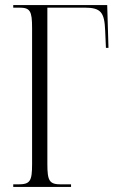

<svg xmlns="http://www.w3.org/2000/svg" viewBox="-20 -734 481 754"><path d="M32 0H259V-10H220C174 -10 166 -23 166 -90V-704H312C377 -704 390 -685 393 -614L396 -546H406L401 -714H32V-704H55C98 -704 106 -692 106 -624V-89C106 -22 98 -10 51 -10H32Z"/></svg>

Font: Noto Serif Display ExtraCondensed Light
Style: Regular
Weight: 300
Width: 2
Designer: Monotype Design Team
Foundry: Monotype Imaging Inc.
Version: Version 2.009